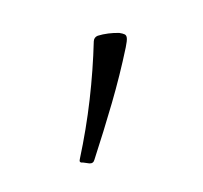

<svg xmlns="http://www.w3.org/2000/svg" viewBox="-59 -819 362 343"><g transform="rotate(-30 122.0 -648.0)"><path d="M54 -555Q49 -550 43 -554L34 -561Q27 -564 32 -569Q69 -610 100.5 -652.5Q132 -695 159 -739Q163 -745 170 -744Q179 -742 188.5 -738Q198 -734 206 -729Q211 -725 213 -722Q215 -719 213 -714.5Q211 -710 203 -701Q169 -663 131.5 -627Q94 -591 54 -555Z"/></g></svg>

Font: Hahmlet ExtraLight
Style: Regular
Weight: 250
Designer: Minjoo Ham & Mark Frömberg
Foundry: hypertype
Version: Version 1.002